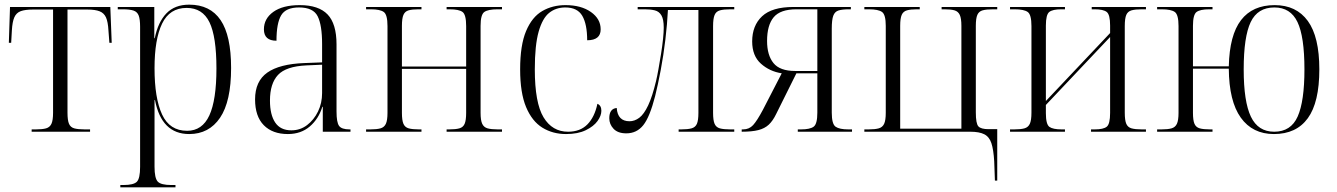

<svg xmlns="http://www.w3.org/2000/svg" viewBox="-20 -566 5744 825"><path d="M116 0V-10H134Q162 -10 178 -14.5Q194 -19 201 -34Q208 -49 208 -82V-525H122Q88 -525 69 -518Q50 -511 41.5 -491.5Q33 -472 31 -435L28 -382H18L23 -536H454L460 -382H450L446 -435Q444 -472 435.5 -491Q427 -510 408 -517.5Q389 -525 355 -525H270V-82Q270 -49 276.5 -34Q283 -19 299 -14.5Q315 -10 344 -10H367V0Z M497 239V229H510Q554 229 568 215Q582 201 582 151V-451Q582 -483 576 -499Q570 -515 554 -520.5Q538 -526 507 -526H486V-536H643V-402H645Q659 -471 695 -508.5Q731 -546 793 -546Q883 -546 928 -479.5Q973 -413 973 -274Q973 -130 925.5 -60Q878 10 793 10Q674 10 646 -136H644Q644 -108 644 -74Q644 -40 644 -3V150Q644 200 658 214.5Q672 229 716 229H734V239ZM784 -4Q849 -4 879.5 -70Q910 -136 910 -272Q910 -409 880 -470.5Q850 -532 782 -532Q709 -532 676.5 -464.5Q644 -397 644 -273Q644 -144 676.5 -74Q709 -4 784 -4Z M1217 10Q1151 10 1113.5 -28Q1076 -66 1076 -139Q1076 -217 1128.5 -254Q1181 -291 1287 -295L1364 -298V-377Q1364 -458 1345 -496Q1326 -534 1265 -534Q1208 -534 1188 -500Q1168 -466 1168 -391Q1114 -391 1114 -440Q1114 -486 1154.5 -515Q1195 -544 1268 -544Q1349 -544 1387.5 -504Q1426 -464 1426 -375V-87Q1426 -40 1437 -25Q1448 -10 1482 -10H1486V0H1367V-107H1365Q1349 -55 1311 -22.5Q1273 10 1217 10ZM1232 -6Q1270 -6 1299.5 -28.5Q1329 -51 1346.5 -87Q1364 -123 1364 -166V-288L1297 -285Q1209 -281 1174.5 -244Q1140 -207 1140 -134Q1140 -73 1162.5 -39.5Q1185 -6 1232 -6Z M1553 0V-10H1571Q1599 -10 1615 -14.5Q1631 -19 1638 -34Q1645 -49 1645 -81V-454Q1645 -503 1629 -514.5Q1613 -526 1574 -526H1553V-536H1791V-526H1778Q1751 -526 1735.5 -521.5Q1720 -517 1713.5 -502Q1707 -487 1707 -455V-280H1983V-454Q1983 -503 1967.5 -514.5Q1952 -526 1912 -526H1899V-536H2137V-526H2118Q2077 -526 2061 -514.5Q2045 -503 2045 -455V-81Q2045 -49 2052 -34Q2059 -19 2075 -14.5Q2091 -10 2119 -10H2137V0H1899V-10H1910Q1938 -10 1954 -14.5Q1970 -19 1976.5 -34Q1983 -49 1983 -81V-270H1707V-81Q1707 -49 1713.5 -34Q1720 -19 1736 -14.5Q1752 -10 1780 -10H1791V0Z M2412 10Q2355 10 2310.5 -17.5Q2266 -45 2240.5 -106Q2215 -167 2215 -268Q2215 -372 2240.5 -432.5Q2266 -493 2310 -518.5Q2354 -544 2410 -544Q2477 -544 2519 -514.5Q2561 -485 2561 -440Q2561 -393 2503 -393Q2503 -462 2482 -498Q2461 -534 2409 -534Q2369 -534 2340 -511Q2311 -488 2294.5 -430Q2278 -372 2278 -268Q2278 -124 2315.5 -62Q2353 0 2421 0Q2473 0 2504 -31.5Q2535 -63 2547 -120Q2564 -113 2564 -90Q2564 -69 2547.5 -46Q2531 -23 2497 -6.5Q2463 10 2412 10Z M2671 7Q2635 7 2616.5 -12.5Q2598 -32 2598 -58Q2598 -99 2630 -102Q2634 -45 2685 -45Q2707 -45 2727 -60Q2747 -75 2765 -113Q2783 -151 2799 -218Q2804 -239 2809.5 -270Q2815 -301 2820.5 -335Q2826 -369 2829 -399Q2832 -429 2832 -447Q2832 -483 2822 -500Q2812 -517 2793.5 -521.5Q2775 -526 2751 -526H2720V-536H3135V-526H3118Q3090 -526 3073.5 -521.5Q3057 -517 3050.5 -501.5Q3044 -486 3044 -454V-81Q3044 -49 3050.5 -34Q3057 -19 3073 -14.5Q3089 -10 3117 -10H3135V0H2896V-10H2907Q2935 -10 2951.5 -14.5Q2968 -19 2974.5 -34Q2981 -49 2981 -81V-523H2850Q2847 -463 2839 -395.5Q2831 -328 2819 -264.5Q2807 -201 2795 -153Q2772 -63 2744 -28Q2716 7 2671 7Z M3167 0V-10H3173Q3199 -10 3216 -28.5Q3233 -47 3258 -94L3339 -251Q3287 -259 3249.5 -292.5Q3212 -326 3212 -388Q3212 -456 3254.5 -496Q3297 -536 3389 -536H3636V-526H3627Q3599 -526 3583 -521Q3567 -516 3560.5 -498.5Q3554 -481 3554 -443V-82Q3554 -33 3570.5 -21.5Q3587 -10 3625 -10H3641V0H3408V-10H3422Q3460 -10 3476 -21.5Q3492 -33 3492 -82V-251H3402L3315 -76Q3301 -47 3283.5 -30.5Q3266 -14 3238.5 -7Q3211 0 3167 0ZM3397 -261H3492V-526H3402Q3333 -526 3304.5 -492Q3276 -458 3276 -390Q3276 -329 3303.5 -295Q3331 -261 3397 -261Z M4252 127Q4249 77 4240 49.5Q4231 22 4209.5 11Q4188 0 4149 0H3694V-10H3712Q3740 -10 3756 -14.5Q3772 -19 3779 -34Q3786 -49 3786 -81V-455Q3786 -503 3770 -514.5Q3754 -526 3714 -526H3694V-536H3932V-526H3919Q3893 -526 3877 -521.5Q3861 -517 3854.5 -502Q3848 -487 3848 -455V-13H4111V-455Q4111 -487 4104 -502Q4097 -517 4081.5 -521.5Q4066 -526 4038 -526H4026V-536H4265V-526H4247Q4218 -526 4202 -521.5Q4186 -517 4179.5 -502Q4173 -487 4173 -455V-83Q4173 -35 4184 -23Q4195 -11 4228 -11H4265V210H4255Z M4320 0V-10H4338Q4366 -10 4382 -14.5Q4398 -19 4405 -34Q4412 -49 4412 -82V-454Q4412 -503 4396 -514.5Q4380 -526 4340 -526H4320V-536H4556V-526H4540Q4503 -526 4488.5 -514.5Q4474 -503 4474 -456V-132L4750 -424V-456Q4750 -503 4735.5 -514.5Q4721 -526 4684 -526H4671V-536H4904V-526H4886Q4858 -526 4842 -521.5Q4826 -517 4819.5 -502Q4813 -487 4813 -454V-82Q4813 -49 4819.5 -34Q4826 -19 4842 -14.5Q4858 -10 4886 -10H4904V0H4668V-10H4684Q4721 -10 4735.5 -21.5Q4750 -33 4750 -81V-407L4474 -115V-80Q4474 -32 4489 -21Q4504 -10 4542 -10H4556V0Z M5454 10Q5362 10 5311.5 -60.5Q5261 -131 5260 -271H5106V-81Q5106 -49 5112.5 -34Q5119 -19 5135 -14.5Q5151 -10 5179 -10H5190V0H4952V-10H4971Q4998 -10 5014 -14.5Q5030 -19 5037 -34Q5044 -49 5044 -81V-454Q5044 -503 5028 -514.5Q5012 -526 4972 -526H4952V-536H5190V-526H5176Q5137 -526 5121.5 -514.5Q5106 -503 5106 -455V-281H5260Q5263 -415 5312.5 -479.5Q5362 -544 5457 -544Q5550 -544 5599.5 -476Q5649 -408 5649 -268Q5649 -126 5599.5 -58Q5550 10 5454 10ZM5455 0Q5527 0 5556 -65.5Q5585 -131 5585 -268Q5585 -409 5555 -471.5Q5525 -534 5456 -534Q5384 -534 5354 -471Q5324 -408 5324 -268Q5324 -129 5355 -64.5Q5386 0 5455 0Z"/></svg>

Font: Noto Serif Display SemiCondensed Light
Style: Regular
Weight: 300
Width: 4
Designer: Monotype Design Team
Foundry: Monotype Imaging Inc.
Version: Version 2.009